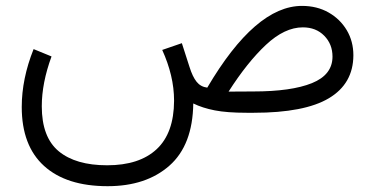

<svg xmlns="http://www.w3.org/2000/svg" viewBox="-20 -390 1297 664"><path d="M158.2 -194.8Q124.5 -103 124.5 -22.5Q124.5 84.5 183.1 133.1Q241.7 181.6 350.6 181.6Q461.9 181.6 521.7 126Q581.5 70.3 582 -41.5Q582 -85.4 571.5 -129.4Q561 -173.3 541 -217.3L608.9 -240.7L635.3 -158.7Q646 -124.5 659.9 -107.2Q673.8 -89.8 696.8 -86.9Q863.3 -369.6 1024.4 -369.6Q1076.2 -369.6 1116.2 -346.9Q1156.2 -324.2 1179.2 -285.6Q1202.1 -247.1 1202.1 -198.7Q1201.7 -100.6 1117.4 -50.3Q1033.2 0 857.9 0H833Q765.1 0 722.7 -8.3Q680.2 -16.6 648.4 -32.2Q646.5 111.8 565.9 182.9Q485.4 253.9 352.1 253.9Q209.5 253.9 132.3 183.8Q55.2 113.8 55.2 -20Q55.2 -117.7 96.2 -220.2ZM856 -73.7Q987.8 -73.7 1058.8 -102.5Q1129.9 -131.3 1129.9 -194.3Q1129.9 -237.3 1101.3 -266.4Q1072.8 -295.4 1027.3 -295.4Q964.4 -295.4 899.9 -235.1Q835.4 -174.8 770.5 -73.2Z"/></svg>

Font: Vazir Light WOL
Style: Light-WOL
Weight: 300
Designer: Saber Rastikerdar
Foundry: Saber Rastikerdar
Version: Version 30.0.0